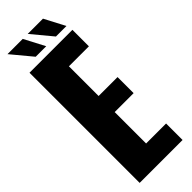

<svg xmlns="http://www.w3.org/2000/svg" viewBox="-268 -816 832 832"><g transform="rotate(-45 148.0 -400.0)"><path d="M15.5 0H278.5V-101H156V-293.5H272V-392H156V-574H278.5V-675H15.5ZM207.5 -705H272L222.5 -799.5H129ZM83.5 -705H148L98.5 -799.5H5Z"/></g></svg>

Font: Anybody ExtraCondensed
Style: Bold
Weight: 700
Width: 2
Version: Version 1.113;gftools[0.9.25]